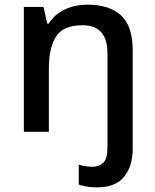

<svg xmlns="http://www.w3.org/2000/svg" viewBox="-20 -569 671 829"><path d="M398 240Q374 240 354 236.5Q334 233 320 228V142Q334 146 348 148.5Q362 151 380 151Q407 151 425.5 134Q444 117 444 68V-339Q444 -460 336 -460Q253 -460 222 -411.5Q191 -363 191 -272V0H83V-539H168L184 -467H190Q217 -509 261.5 -529Q306 -549 357 -549Q452 -549 502.5 -502.5Q553 -456 553 -352V73Q553 148 516 194Q479 240 398 240Z"/></svg>

Font: Noto Kufi Arabic Medium
Style: Regular
Weight: 500
Designer: Monotype Design Team, David Williams, Khaled Hosny
Foundry: Google LLC
Version: Version 2.109; ttfautohint (v1.8.4.7-5d5b)